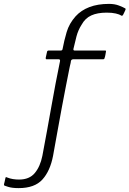

<svg xmlns="http://www.w3.org/2000/svg" viewBox="-183 -732 666 988"><path d="M-87 236Q-121 236 -141 229.5Q-161 223 -160 223Q-164 221 -162 214Q-161 210 -159.5 204.5Q-158 199 -157 193Q-156 187 -155 184Q-154 180 -152.5 179.5Q-151 179 -147 181Q-132 187 -116.5 189.5Q-101 192 -85 192Q-32 192 -4 158.5Q24 125 35 70Q48 1 59.5 -62Q71 -125 81.5 -184.5Q92 -244 103 -302Q114 -360 126 -418Q127 -427 119 -427Q103 -427 87.5 -427Q72 -427 56 -427Q54 -427 53 -429Q52 -431 52 -433Q54 -441 55.5 -449.5Q57 -458 59 -465Q59 -468 61.5 -470Q64 -472 67 -472Q86 -472 100.5 -472Q115 -472 130 -472Q138 -472 139 -480Q147 -523 160 -567Q173 -611 206 -648Q234 -679 277 -695.5Q320 -712 378 -712Q407 -712 429 -703.5Q451 -695 459 -690Q464 -688 463.5 -685.5Q463 -683 462 -680Q460 -674 456.5 -668Q453 -662 450 -655Q448 -652 446 -651Q444 -650 441 -652Q432 -658 413 -662.5Q394 -667 366 -667Q318 -667 286.5 -652.5Q255 -638 237 -605Q219 -577 210.5 -544.5Q202 -512 195 -481Q193 -472 201 -472Q237 -472 277 -472Q317 -472 359 -472Q361 -472 362 -470.5Q363 -469 362 -465Q361 -460 359.5 -450.5Q358 -441 355 -433Q355 -431 353 -429Q351 -427 348 -427Q320 -427 295 -427Q270 -427 245 -427Q220 -427 192 -427Q190 -427 186.5 -425Q183 -423 182 -418Q182 -414 180.5 -408Q179 -402 177.5 -395.5Q176 -389 175 -384Q166 -340 156 -288Q146 -236 135 -178Q124 -120 113 -57.5Q102 5 90 70Q75 148 35 192Q-5 236 -87 236Z"/></svg>

Font: Glory Thin Light
Style: Italic
Weight: 300
Italic angle: -12°
Version: Version 1.011